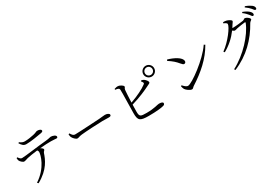

<svg xmlns="http://www.w3.org/2000/svg" viewBox="89 -2022 4801 3296"><g transform="rotate(-30 2490.0 -374.0)"><path d="M697 -670C729 -676 740 -685 740 -700C740 -724 707 -739 664 -739C643 -739 630 -723 571 -710C521 -699 452 -687 391 -687C358 -687 332 -698 294 -726L279 -713C312 -661 340 -632 391 -632C480 -632 620 -656 697 -670ZM236 54C476 -78 540 -245 575 -350C586 -380 609 -384 609 -404C609 -420 586 -438 559 -453C650 -462 735 -464 780 -464C829 -464 867 -458 883 -458C905 -458 911 -467 911 -483C911 -512 854 -534 813 -534C798 -534 782 -523 712 -516C528 -500 274 -462 206 -462C180 -462 160 -488 141 -515L124 -508C125 -487 126 -471 131 -459C142 -431 187 -391 210 -392C233 -393 259 -404 290 -413C320 -421 412 -436 496 -446C508 -432 513 -420 513 -406C513 -352 457 -124 216 33Z M1121 -423 1101 -417C1102 -397 1103 -380 1110 -361C1124 -327 1171 -278 1199 -278C1228 -278 1239 -293 1296 -299C1371 -308 1652 -323 1715 -323C1776 -323 1811 -321 1846 -321C1880 -321 1890 -332 1890 -350C1890 -377 1845 -394 1807 -394C1781 -394 1753 -388 1686 -383C1640 -381 1290 -358 1201 -358C1159 -358 1143 -389 1121 -423Z M2727 -667C2727 -608 2776 -560 2835 -560C2894 -560 2942 -608 2942 -667C2942 -726 2894 -774 2835 -774C2776 -774 2727 -726 2727 -667ZM2760 -667C2760 -708 2793 -742 2835 -742C2876 -742 2909 -708 2909 -667C2909 -626 2876 -593 2835 -593C2793 -593 2760 -626 2760 -667ZM2631 -582C2640 -573 2649 -561 2655 -548C2663 -532 2660 -524 2643 -511C2579 -461 2445 -395 2309 -348C2313 -444 2318 -549 2323 -591C2326 -623 2345 -627 2345 -646C2345 -669 2287 -707 2246 -709C2224 -711 2198 -703 2175 -696V-679C2228 -672 2250 -665 2254 -637C2259 -591 2247 -261 2248 -172C2248 -31 2275 -1 2454 -1C2610 -1 2710 -14 2751 -26C2770 -32 2784 -41 2784 -62C2784 -85 2754 -96 2707 -96C2673 -96 2605 -64 2447 -64C2327 -64 2305 -71 2305 -169C2305 -195 2306 -248 2308 -308C2473 -355 2614 -419 2685 -455C2723 -474 2749 -481 2749 -500C2749 -522 2720 -558 2693 -577C2679 -586 2665 -591 2645 -595Z M3208 -683 3196 -662C3284 -604 3322 -569 3370 -511C3396 -480 3409 -469 3425 -469C3446 -469 3460 -484 3460 -506C3460 -583 3322 -651 3208 -683ZM3880 -589C3738 -376 3372 -111 3295 -111C3263 -111 3231 -143 3201 -176L3185 -166C3187 -150 3196 -118 3206 -101C3226 -71 3286 -24 3325 -24C3347 -24 3358 -49 3378 -61C3597 -201 3783 -361 3903 -574Z M4814 -641C4834 -615 4846 -593 4860 -593C4875 -593 4884 -603 4884 -619C4884 -639 4875 -656 4850 -680C4825 -703 4787 -725 4735 -745L4722 -729C4766 -697 4793 -666 4814 -641ZM4901 -710C4923 -685 4933 -662 4950 -662C4964 -662 4973 -671 4973 -688C4973 -709 4962 -729 4935 -750C4910 -768 4873 -790 4821 -808L4809 -791C4855 -758 4879 -735 4901 -710ZM4120 38 4135 60C4417 -57 4620 -263 4758 -512C4772 -538 4804 -544 4804 -564C4804 -590 4742 -631 4717 -631C4700 -631 4694 -614 4666 -608C4639 -603 4516 -589 4468 -589L4448 -590L4482 -644C4498 -670 4512 -679 4512 -696C4512 -714 4459 -744 4420 -753C4397 -758 4378 -757 4360 -757L4354 -738C4389 -723 4416 -707 4416 -690C4416 -632 4268 -428 4112 -316L4128 -295C4245 -359 4345 -449 4423 -555C4440 -541 4455 -531 4467 -531C4481 -531 4501 -539 4522 -544C4558 -552 4661 -568 4683 -568C4692 -568 4695 -564 4691 -552C4613 -354 4378 -96 4120 38Z"/></g></svg>

Font: Source Han Serif KR
Style: Regular
Weight: 400
Designer: Ryoko NISHIZUKA 西塚涼子 (kana & ideographs); Frank Grießhammer (Latin, Greek & Cyrillic); Wenlong ZHANG 张文龙 (bopomofo); San
Foundry: Adobe
Version: Version 2.001;hotconv 1.1.0;makeotfexe 2.6.0